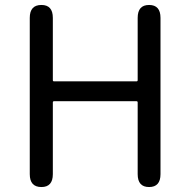

<svg xmlns="http://www.w3.org/2000/svg" viewBox="-20 -754 768 774"><path d="M147 0Q100 0 100 -52V-682Q100 -734 147 -734Q193 -734 193 -682V-431Q193 -426 198 -426H530Q535 -426 535 -431V-682Q535 -734 581 -734Q627 -734 627 -682V-52Q627 0 581 0Q535 0 535 -52V-341Q535 -346 530 -346H198Q193 -346 193 -341V-52Q193 0 147 0Z"/></svg>

Font: Resource Han Rounded CN
Style: Regular
Weight: 400
Designer: Cyano Hao (round all glyphs); Ryoko NISHIZUKA  (kana, bopomofo & ideographs); Paul D. Hunt (Latin, Greek & Cyrillic); Sa
Foundry: Cyano Hao
Version: 0.990